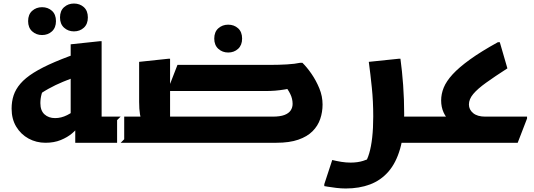

<svg xmlns="http://www.w3.org/2000/svg" viewBox="-20 -812 3039 1092"><path d="M432.5 -206.1Q395.3 -173.9 361.6 -157.1Q327.8 -140.3 293.6 -140.3Q256.6 -140.3 233.1 -161.6Q209.6 -182.9 209.6 -225.2Q209.6 -251.2 216.5 -276.6Q223.4 -301.9 237.4 -322.9L175.4 -253.7Q214.5 -284.2 255.1 -306.7Q295.7 -329.3 338.5 -346.9Q381.2 -364.5 425.4 -380.1L465.7 -524.7Q364.5 -490.5 292.1 -459.6Q219.6 -428.6 171.7 -398.5Q123.7 -368.3 96.4 -336.5Q69.1 -304.7 57.5 -269.8Q46 -234.9 46 -194.3Q46 -135.1 72.3 -91.5Q98.7 -47.8 142.5 -23.9Q186.4 0 238.8 0Q287.7 0 325.7 -15.6Q363.6 -31.1 389.4 -53Q415.2 -74.8 427 -93.1ZM666.4 0 686.4 -20V-148.7H486.4L558 -77.1V-577.6H547.2L382 -560V-97.4L408 -138.1V0ZM400.5 -633.5Q367.7 -633.5 344.5 -654.4Q321.3 -675.4 321.3 -712.7Q321.3 -750.7 344.5 -771.3Q367.7 -791.9 400.5 -791.9Q434 -791.9 456.9 -771.3Q479.7 -750.7 479.7 -712.7Q479.7 -675.4 456.9 -654.4Q434 -633.5 400.5 -633.5ZM219.1 -612.7Q186.3 -612.7 163.1 -633.6Q139.9 -654.6 139.9 -691.9Q139.9 -729.9 163.1 -750.5Q186.3 -771.1 219.1 -771.1Q252.6 -771.1 275.5 -750.5Q298.3 -729.9 298.3 -691.9Q298.3 -654.6 275.5 -633.6Q252.6 -612.7 219.1 -612.7Z M923.2 -148.7H1530.7Q1573.2 -148.7 1597.7 -158.1Q1622.3 -167.5 1633.2 -183.9Q1644.2 -200.2 1644.2 -221.3Q1644.2 -250.9 1630.5 -278.3Q1616.9 -305.7 1599.3 -323.8L1672.1 -317.8Q1630.2 -308.3 1600.3 -303.3Q1570.3 -298.4 1544.4 -296.3Q1518.6 -294.3 1488.2 -294.3H931.6L989.4 -443H1519Q1566.4 -443 1612.1 -445.7Q1657.8 -448.4 1687.8 -455H1699.8Q1725.5 -429.9 1751.7 -392Q1777.9 -354 1796.3 -309.3Q1814.6 -264.5 1814.6 -217.5Q1814.6 -174.3 1801.2 -135.2Q1787.8 -96 1757.6 -65.6Q1727.3 -35.1 1676.7 -17.6Q1626.1 0 1552.4 0H923.2ZM666 -148.7H850.9L792.4 -122.1Q780.7 -134 776 -162.7Q771.3 -191.3 771.3 -232.8V-460.2L936.5 -477.8H947.3V-75.6L875.7 -148.7H1078.5V-20L1058.5 0H646V-128.7ZM1277.8 -513.3Q1245 -513.3 1221.8 -534.3Q1198.6 -555.2 1198.6 -592.5Q1198.6 -630.5 1221.8 -651.1Q1245 -671.7 1277.8 -671.7Q1311.3 -671.7 1334.2 -651.1Q1357 -630.5 1357 -592.5Q1357 -555.2 1334.2 -534.3Q1311.3 -513.3 1277.8 -513.3Z M2252.1 0V-148.7H2415.4V-20L2395.4 0ZM1869.6 98Q1895.6 104.4 1921.9 108.6Q1948.1 112.8 1974 112.8Q2013.6 112.8 2045.1 103Q2076.6 93.2 2092.3 82.9L2050.8 123.7Q2068.4 99 2079.7 60.6Q2091.1 22.3 2096.9 -30.4Q2102.8 -83.1 2102.8 -149.6Q2102.8 -236.2 2094.8 -313.6Q2086.9 -391 2077.5 -460.2L2246.7 -477.8H2257.5Q2266.9 -409.6 2272.9 -328Q2278.8 -246.3 2278.8 -162Q2278.8 -46.5 2255.7 33.9Q2232.6 114.2 2189.3 164Q2145.9 213.8 2084.7 236.9Q2023.4 260 1946.4 260Q1920.4 260 1891.9 256.6Q1863.4 253.2 1843.9 249.8Q1824.4 246.4 1824.4 246.4V235.6Z M2395 0V-128.7L2415 -148.7H2621L2599.9 -87.8Q2567.9 -98.7 2542.4 -120.1Q2517 -141.4 2503 -172.2Q2489 -203 2489 -240.8Q2489 -277.2 2503.6 -313.5Q2518.3 -349.7 2554.2 -389.1Q2590.2 -428.4 2653.1 -473.8Q2716 -519.1 2811.8 -572H2822.6L2865.8 -423.2Q2793.1 -376.4 2744.5 -341.4Q2695.9 -306.5 2671.5 -277.3Q2647 -248 2647 -217.8Q2647 -188.4 2671.1 -168.6Q2695.1 -148.7 2739.6 -148.7H2977.6V-137.9L2924.4 0Z"/></svg>

Font: Kufam
Style: Italic
Weight: 400
Italic angle: -11°
Designer: Artur Schmal
Foundry: Original Type
Version: Version 1.301; ttfautohint (v1.8.3)